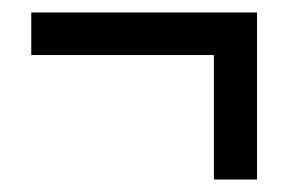

<svg xmlns="http://www.w3.org/2000/svg" viewBox="-20 -407 470 307"><path d="M391 -387V-120H322V-319H30V-387Z"/></svg>

Font: Noto Sans UI Condensed
Style: Italic
Weight: 400
Width: 3
Italic angle: -12°
Designer: Monotype Design Team
Foundry: Monotype Imaging Inc.
Version: Version 1.901